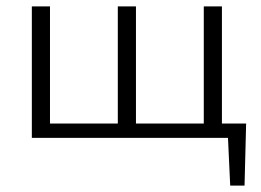

<svg xmlns="http://www.w3.org/2000/svg" viewBox="-20 -433 819 603"><path d="M753 -45 748 150H703L696 0H80V-413H137V-45H350V-413H407V-45H620V-413H677V-45Z"/></svg>

Font: EauTestText Semilight
Style: Italic
Weight: 300
Italic angle: -12°
Designer: Christian Thalmann (Catharsis Fonts)
Version: Version 0.001;PS 000.001;hotconv 1.0.88;makeotf.lib2.5.64775